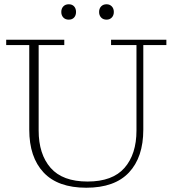

<svg xmlns="http://www.w3.org/2000/svg" viewBox="-20 -868 808 899"><path d="M384 11Q251 11 184 -60.5Q117 -132 117 -261V-657H9V-682H281V-657H161V-257Q161 -146 217 -82Q273 -18 390 -18Q507 -18 563 -82Q619 -146 619 -257V-657H500V-682H759V-657H651V-261Q651 -132 584 -60.5Q517 11 384 11ZM479 -776Q463 -776 453.5 -786Q444 -796 444 -812Q444 -828 453.5 -838Q463 -848 479 -848Q494 -848 503.5 -838Q513 -828 513 -812Q513 -796 503.5 -786Q494 -776 479 -776ZM302 -776Q286 -776 276.5 -786Q267 -796 267 -812Q267 -828 276.5 -838Q286 -848 302 -848Q318 -848 327 -838Q336 -828 336 -812Q336 -796 327 -786Q318 -776 302 -776Z"/></svg>

Font: Montagu Slab 144pt ExtraLight
Style: Regular
Weight: 250
Version: Version 1.000